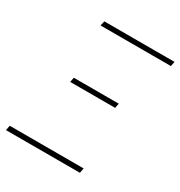

<svg xmlns="http://www.w3.org/2000/svg" viewBox="-169 -772 831 884"><g transform="rotate(30 246.5 -330.0)"><path d="M-11 0H382L387 -26H-6ZM134 -340H373L378 -365H139ZM125 -635H499L504 -660H131Z"/></g></svg>

Font: Source Sans Pro ExtraLight
Style: Italic
Weight: 200
Italic angle: -11°
Designer: Paul D. Hunt
Foundry: Adobe Systems Incorporated
Version: Version 3.006;hotconv 1.0.111;makeotfexe 2.5.65597